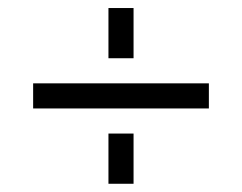

<svg xmlns="http://www.w3.org/2000/svg" viewBox="-20 -520 602 478"><path d="M62.5 -250H500V-312.5H62.5ZM250 -62.5H312.5V-187.5H250ZM250 -375H312.5V-500H250Z"/></svg>

Font: ChillMoonMono
Style: Regular
Weight: 400
Designer: Warren2060
Foundry: ChillType
Version: Version 1.000;Glyphs 3.1.1 (3135)